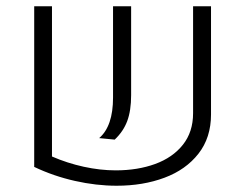

<svg xmlns="http://www.w3.org/2000/svg" viewBox="-20 -590 794 622"><path d="M148.4 -83Q197.8 -61.5 251.2 -49.8Q304.7 -38.1 355 -38.1Q425.8 -38.1 482.7 -58.8Q539.6 -79.6 572.5 -121.1Q605.5 -162.6 605.5 -223.1V-569.8H663.6V-219.2Q663.6 -144 622.8 -92Q582 -40 512.7 -14.2Q443.4 11.7 357.9 11.7Q292 11.7 222.7 -3.9Q153.3 -19.5 90.8 -49.3V-569.8H148.4ZM346.2 -273.9V-569.8H404.8V-281.7Q404.8 -231.9 392.3 -198.2Q379.9 -164.6 351.6 -137.7L301.3 -142.6Q346.2 -181.2 346.2 -273.9Z"/></svg>

Font: Heebo Light
Style: Regular
Weight: 300
Designer: Oded Ezer
Foundry: Meir Sadan
Version: Version 2.001; ttfautohint (v1.5.14-ce02) -l 8 -r 50 -G 200 